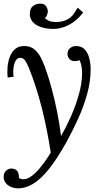

<svg xmlns="http://www.w3.org/2000/svg" viewBox="-32 -764 566 1055"><path d="M64 271Q30 269 9 251.5Q-12 234 -12 208Q-12 185 2 173.5Q16 162 29 162Q74 162 72 214Q78 217 83 219Q88 221 94 221Q116 222 139.5 205Q163 188 184.5 162.5Q206 137 222.5 112.5Q239 88 247 75Q238 17 226 -44.5Q214 -106 198.5 -167.5Q183 -229 164.5 -286.5Q146 -344 125 -395Q118 -412 107 -430Q96 -448 76 -446Q57 -444 47.5 -416Q38 -388 42 -342L10 -338Q7 -365 9.5 -395Q12 -425 22 -451.5Q32 -478 51 -494.5Q70 -511 101 -511Q135 -511 156.5 -493Q178 -475 191.5 -449Q205 -423 214 -398Q233 -347 251 -281Q269 -215 282.5 -146.5Q296 -78 303 -19H305Q333 -68 359 -127Q385 -186 402 -247.5Q419 -309 419 -363Q419 -388 414.5 -407Q410 -426 404 -434Q400 -431 393.5 -429.5Q387 -428 379 -428Q361 -428 350 -439.5Q339 -451 339 -467Q339 -489 353.5 -500Q368 -511 386 -511Q417 -511 434 -492Q451 -473 458.5 -444Q466 -415 466 -383Q466 -317 447 -248Q428 -179 397.5 -112Q367 -45 333 17Q283 107 237.5 164Q192 221 149 246.5Q106 272 64 271ZM260 -605Q225 -605 195 -614.5Q165 -624 147.5 -644Q130 -664 132 -693Q134 -720 150 -731.5Q166 -743 185 -744Q212 -745 221.5 -729.5Q231 -714 231 -700Q230 -692 226.5 -682Q223 -672 215 -664Q226 -654 239.5 -648.5Q253 -643 275 -643Q323 -643 355 -668Q366 -677 376 -692Q386 -707 395 -722L425 -695Q389 -649 346.5 -627Q304 -605 260 -605Z"/></svg>

Font: Lora
Style: Italic
Weight: 400
Italic angle: -3°
Designer: Olga Karpushina, Alexei Vanyashin (Cyrillic)
Foundry: Cyreal
Version: Version 3.008